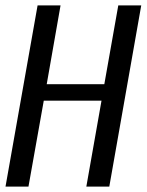

<svg xmlns="http://www.w3.org/2000/svg" viewBox="-40 -695 546 715"><path d="M-19.5 0 100 -675H185.5L134 -381.5H348.5L400.5 -675H486L367 0H281.5L338 -320H123L66 0Z"/></svg>

Font: Anybody
Style: Italic
Weight: 400
Italic angle: -10°
Designer: Tyler Finck
Foundry: Etcetera Type Company
Version: Version 1.010; ttfautohint (v1.8.3) -l 8 -r 50 -G 200 -x 14 